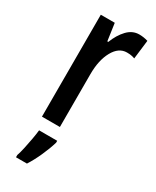

<svg xmlns="http://www.w3.org/2000/svg" viewBox="-199 -605 715 881"><g transform="rotate(30 158.5 -164.5)"><path d="M262 -550Q285 -550 308 -543L296 -443Q279 -450 254 -450Q211 -450 184.5 -402Q158 -354 158 -280V0H63V-540H137L150 -449H155Q172 -493 199 -521.5Q226 -550 262 -550ZM179 71Q168 108 149.5 149Q131 190 111 221H53V209Q59 192 65 164.5Q71 137 76 109Q81 81 83 61H179Z"/></g></svg>

Font: Noto Sans Ethiopic ExtraCondensed Medium
Style: Regular
Weight: 500
Width: 2
Designer: Monotype Design Team
Foundry: Monotype Imaging Inc.
Version: Version 2.102; ttfautohint (v1.8.4.7-5d5b)